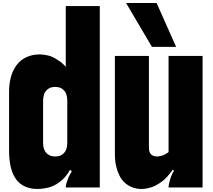

<svg xmlns="http://www.w3.org/2000/svg" viewBox="-20 -1240 1410 1270"><path d="M640 0H415Q415 -6 416.5 -15.5Q418 -25 423 -39Q428 -52 431 -61Q434 -70 443 -86Q446 -91 449 -96.5Q452 -102 455 -107L443 -117Q432 -95 414 -73.5Q396 -52 377 -38Q357 -22 333 -11Q309 0 284 4Q271 7 257 8.5Q243 10 229 10Q40 10 40 -243V-630Q40 -728 77 -790Q94 -819 118 -839Q142 -859 176 -870Q206 -880 242 -880Q258 -880 279.5 -876.5Q301 -873 316 -868Q338 -858 350.5 -850.5Q363 -843 383 -829Q399 -816 415 -798V-1200H640ZM425 -296V-574Q425 -607 412 -631Q408 -638 397.5 -647.5Q387 -657 374 -661Q361 -665 345 -665Q331 -665 318 -661.5Q305 -658 295 -649Q285 -641 278.5 -631.5Q272 -622 269 -605Q265 -589 265 -574V-296Q265 -263 278 -240Q282 -232 292.5 -222.5Q303 -213 317 -209Q329 -205 345 -205Q359 -205 372 -208.5Q385 -212 396 -221Q405 -229 411.5 -238.5Q418 -248 422 -265Q425 -281 425 -296Z M740 -220V-870H965V-260Q965 -239 975 -224Q978 -219 985.5 -214Q993 -209 1002 -207Q1011 -205 1019 -205Q1027 -205 1034 -206.5Q1041 -208 1049 -210Q1058 -212 1064 -215.5Q1070 -219 1080 -224Q1084 -226 1087.5 -228.5Q1091 -231 1095 -234V-870H1320V0H1095Q1095 -10 1097 -20Q1099 -30 1103 -44Q1105 -54 1110 -68Q1115 -82 1120 -92Q1123 -97 1126 -102Q1128 -107 1131 -111L1123 -117Q1105 -93 1086.5 -72Q1068 -51 1048 -37Q1027 -22 1006.5 -11.5Q986 -1 962 4Q951 7 939.5 8.5Q928 10 916 10Q853 10 807 -30Q785 -49 770.5 -78Q756 -107 748 -141Q740 -177 740 -220ZM985 -930 814 -1220H1016L1145 -930Z"/></svg>

Font: Boldonse
Style: Regular
Weight: 400
Designer: Universitype Foundry
Foundry: Universitype Foundry
Version: Version 1.000; ttfautohint (v1.8.4.7-5d5b)